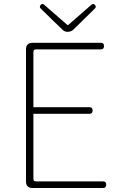

<svg xmlns="http://www.w3.org/2000/svg" viewBox="-20 -940 602 960"><path d="M110 -363V-31C110 -12 122 0 141 0H310H495C506 0 511 -6 511 -17C511 -28 506 -33 495 -33H160C151 -33 147 -37 147 -46V-371H427C438 -371 443 -377 443 -388C443 -399 438 -404 427 -404H147V-680C147 -689 151 -693 160 -693H484C495 -693 500 -699 500 -710C500 -721 495 -726 484 -726H141C122 -726 110 -714 110 -695ZM399 -843 455 -898C460 -903 460 -909 455 -915C450 -921 444 -922 438 -917L321 -815H317L200 -917C194 -922 188 -921 183 -915C178 -909 178 -903 183 -898L239 -843L294 -790C299 -785 308 -781 316 -781H319C330 -781 340 -785 348 -793Z"/></svg>

Font: GenSenRounded2 TW EL
Style: Regular
Weight: 250
Version: Version 2.100;PS 2.1;hotconv 16.6.51;makeotf.lib2.5.65220 DE